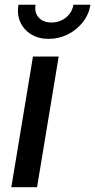

<svg xmlns="http://www.w3.org/2000/svg" viewBox="-20 -782 398 802"><path d="M27.3 0 117.7 -545.9H225.1L134.8 0ZM183.1 -619.6Q141.1 -619.6 110.1 -638.7Q79.1 -657.7 64.7 -689.9Q50.3 -722.2 57.1 -762.2H128.4Q123 -729.5 141.8 -708.7Q160.6 -688 194.8 -688Q217.8 -688 237.3 -697.3Q256.8 -706.5 270 -723.4Q283.2 -740.2 286.6 -762.2H357.9Q351.6 -722.2 326.2 -689.7Q300.8 -657.2 263.4 -638.4Q226.1 -619.6 183.1 -619.6Z"/></svg>

Font: Inter Medium
Style: Italic
Weight: 500
Italic angle: -9.3988°
Designer: Rasmus Andersson
Foundry: rsms
Version: Version 4.001;git-66647c0bb